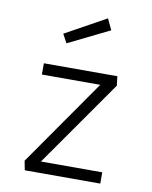

<svg xmlns="http://www.w3.org/2000/svg" viewBox="-82 -778 663 839"><g transform="rotate(10 250.0 -358.5)"><path d="M87 -425V-475H413L418 -434L149 -50H421V0H86L78 -41L346 -425ZM148 -617 329 -717 352 -668 169 -578Z"/></g></svg>

Font: Lekton
Style: Regular
Weight: 400
Designer: Paolo Mazzetti, Luciano Perondi, Raffaele Flato, Elena Papassissa, Emilio Macchia, Michela Povoleri, Tobias Seemiller, R
Version: Version 34.000